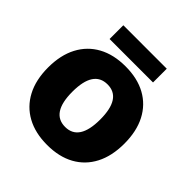

<svg xmlns="http://www.w3.org/2000/svg" viewBox="-221 -1001 1175 1175"><g transform="rotate(45 366.5 -414.0)"><path d="M367 -670Q470 -670 543.5 -629.5Q617 -589 656.5 -513Q696 -437 696 -330Q696 -223 656.5 -147Q617 -71 543.5 -30.5Q470 10 367 10Q264 10 190 -30.5Q116 -71 76 -147Q36 -223 36 -330Q36 -437 76 -513Q116 -589 190 -629.5Q264 -670 367 -670ZM367 -514Q246 -514 246 -330Q246 -146 367 -146Q487 -146 487 -330Q487 -514 367 -514ZM555 -838V-719H179V-838Z"/></g></svg>

Font: Work Sans ExtraBold
Style: Regular
Weight: 800
Designer: Wei Huang
Foundry: Wei Huang
Version: Version 2.012; ttfautohint (v1.8.3)